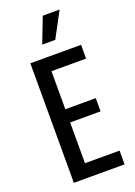

<svg xmlns="http://www.w3.org/2000/svg" viewBox="-163 -933 698 996"><g transform="rotate(-20 186.0 -435.0)"><path d="M64 0V-660H153V0ZM105 0V-76H344V0ZM105 -301V-374H321V-301ZM105 -584V-660H344V-584ZM227 -730H155L209 -870H302Z"/></g></svg>

Font: Bricolage Grotesque 24pt Condensed
Style: Regular
Weight: 400
Width: 3
Designer: Mathieu Triay
Foundry: Atelier Triay
Version: Version 1.001;gftools[0.9.33.dev8+g029e19f]